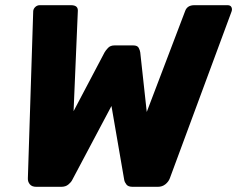

<svg xmlns="http://www.w3.org/2000/svg" viewBox="-20 -720 914 740"><path d="M119.8 0Q102.8 0 94.8 -9.9Q86.8 -19.7 87.4 -32.7L108 -676.9Q108.6 -686.1 116 -693.1Q123.4 -700 133.4 -700H253.6Q268 -700 274.6 -694Q281.1 -688 279.9 -675.6L263.6 -291.6L383.1 -518.3Q387.5 -526 396.5 -535.5Q405.5 -545 421.6 -545H493.2Q509.7 -545 514.6 -535.5Q519.5 -526 520.5 -518.3L545.6 -288.5L693.6 -677.5Q701.5 -700 729.3 -700H856.9Q868.4 -700 872.1 -692.2Q875.9 -684.4 872.1 -674.6L634.5 -32.7Q629.7 -19.7 617.6 -9.9Q605.4 0 588.4 0H491.1Q474.1 0 467.3 -8.8Q460.5 -17.6 458.9 -25.9L409.6 -311.5L258.1 -25.9Q254 -17.6 243.4 -8.8Q232.9 0 215.9 0Z"/></svg>

Font: Rubik Light
Style: Italic
Weight: 300
Italic angle: -12°
Designer: Hubert and Fischer
Foundry: Hubert and Fischer
Version: Version 2.300;gftools[0.9.30]